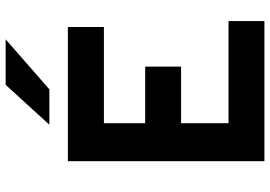

<svg xmlns="http://www.w3.org/2000/svg" viewBox="-159 -803 962 684"><g transform="rotate(-90 322.0 -461.0)"><path d="M89.8 0V-700.2H567.9V-571.8H225.1V-424.8H426.8V-296.9H225.1V-127.9H588.9V0ZM345.7 -766.1H219.7L361.8 -921.9H523.9Z"/></g></svg>

Font: Overpass
Style: Bold
Weight: 700
Designer: Delve Withrington
Foundry: Delve Fonts
Version: Version 1.001